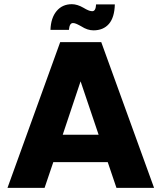

<svg xmlns="http://www.w3.org/2000/svg" viewBox="-20 -905 777 925"><path d="M541 0 499 -124H236.8L194.8 0H16.1L270 -702.1H467.8L722.2 0ZM455.1 -255.9 368.2 -513.2 282.2 -255.9ZM312 -761.2H223.1Q225.1 -818.8 252.7 -851.8Q280.3 -884.8 326.2 -884.8Q352.5 -884.8 382.8 -867.2Q384.3 -866.2 388.7 -863.8Q393.1 -861.3 394.8 -860.4Q396.5 -859.4 400.4 -857.7Q404.3 -856 406.5 -855Q408.7 -854 412.1 -853Q415.5 -852.1 418.7 -851.6Q421.9 -851.1 424.8 -851.1Q441.4 -851.1 442.9 -883.8H533.2Q531.7 -821.3 504.9 -790Q478 -758.8 430.2 -758.8Q401.4 -758.8 372.1 -777.8Q369.6 -779.3 363.5 -782.5Q357.4 -785.6 354.5 -787.1Q351.6 -788.6 346.9 -790.5Q342.3 -792.5 338.6 -793.2Q335 -793.9 331.1 -793.9Q314.9 -793.9 312 -761.2Z"/></svg>

Font: SVN-Poppins
Style: Bold
Weight: 700
Designer: Ninad Kale (Devanagari), Jonny Pinhorn (Latin)
Foundry: Indian Type Foundry
Version: Version 3.200;PS 1.000;hotconv 16.6.54;makeotf.lib2.5.65590